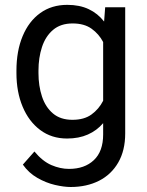

<svg xmlns="http://www.w3.org/2000/svg" viewBox="-20 -558 602 787"><path d="M47.4 -258.3V-268.6Q47.4 -349.1 72.8 -409.9Q98.1 -470.7 144.8 -504.4Q191.4 -538.1 255.9 -538.1Q306.2 -538.1 343.5 -520.5Q380.9 -502.9 406.7 -469.7L411.1 -528.3H493.2V-11.2Q493.2 58.6 464.8 107.9Q436.5 157.2 386 182.9Q335.4 208.5 269.5 208.5Q242.2 208.5 205.3 200Q168.5 191.4 133.1 171.1Q97.7 150.9 73.7 116.7L121.1 63Q154.3 103 190.7 118.7Q227.1 134.3 262.7 134.3Q326.7 134.3 364.7 98.4Q402.8 62.5 402.8 -6.8V-53.2Q377 -22.9 340.1 -6.6Q303.2 9.8 254.9 9.8Q191.4 9.8 144.8 -25.1Q98.1 -60.1 72.8 -120.6Q47.4 -181.2 47.4 -258.3ZM137.7 -268.6V-258.3Q137.7 -206.1 152.1 -162.4Q166.5 -118.7 197.3 -92.8Q228 -66.9 276.9 -66.9Q325.2 -66.9 355.2 -88.9Q385.3 -110.8 402.8 -145V-385.7Q385.7 -418.5 355.5 -440.2Q325.2 -461.9 277.8 -461.9Q228.5 -461.9 197.5 -435.5Q166.5 -409.2 152.1 -365.2Q137.7 -321.3 137.7 -268.6Z"/></svg>

Font: Vazirmatn RD FD
Style: Regular
Weight: 400
Designer: Saber Rastikerdar
Foundry: Saber Rastikerdar
Version: Version 33.003